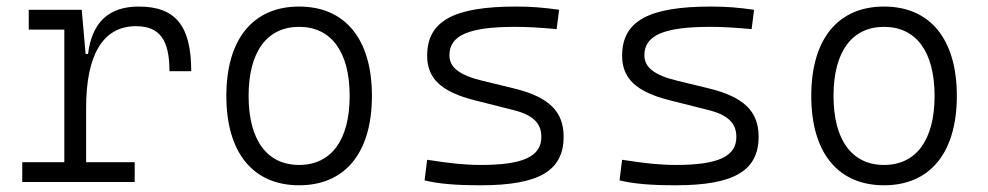

<svg xmlns="http://www.w3.org/2000/svg" viewBox="-20 -547 2970 577"><path d="M238.8 -222.7C238.8 -379.4 287.6 -468.3 388.7 -468.3C459 -468.3 489.3 -428.2 489.3 -333H554.7C554.7 -469.7 507.3 -527.3 397 -527.3C307.1 -527.3 256.3 -480 244.6 -384.8H237.3L225.6 -517.6H66.4V-458H173.3V-59.6H46.9V0H384.8V-59.6H238.8Z M878.9 9.8C1017.1 9.8 1097.7 -87.9 1097.7 -258.8C1097.7 -429.7 1017.1 -527.3 878.9 -527.3C740.7 -527.3 660.2 -429.7 660.2 -258.8C660.2 -87.9 740.7 9.8 878.9 9.8ZM878.9 -51.3C782.2 -51.3 727.1 -126.5 727.1 -258.8C727.1 -391.1 782.2 -466.3 878.9 -466.3C975.6 -466.3 1030.8 -391.1 1030.8 -258.8C1030.8 -126.5 975.6 -51.3 878.9 -51.3Z M1424.8 9.8C1599.6 9.8 1673.8 -33.7 1673.8 -136.2C1673.8 -212.4 1629.4 -255.9 1522.9 -281.7L1430.2 -304.2C1360.4 -320.8 1330.6 -344.7 1330.6 -380.9C1330.6 -440.9 1389.2 -466.3 1528.3 -466.3C1563 -466.3 1600.1 -464.4 1652.8 -459.5L1660.2 -517.6C1612.3 -524.4 1576.7 -527.3 1531.2 -527.3C1343.3 -527.3 1263.7 -483.9 1263.7 -379.4C1263.7 -311 1306.2 -271 1406.7 -245.6L1522.9 -216.3C1581.5 -201.7 1606.9 -176.8 1606.9 -135.7C1606.9 -76.7 1552.2 -51.3 1424.8 -51.3C1378.4 -51.3 1330.6 -56.2 1263.7 -66.9L1255.9 -4.9C1298.3 5.4 1349.1 9.8 1424.8 9.8Z M2010.7 9.8C2185.5 9.8 2259.8 -33.7 2259.8 -136.2C2259.8 -212.4 2215.3 -255.9 2108.9 -281.7L2016.1 -304.2C1946.3 -320.8 1916.5 -344.7 1916.5 -380.9C1916.5 -440.9 1975.1 -466.3 2114.3 -466.3C2148.9 -466.3 2186 -464.4 2238.8 -459.5L2246.1 -517.6C2198.2 -524.4 2162.6 -527.3 2117.2 -527.3C1929.2 -527.3 1849.6 -483.9 1849.6 -379.4C1849.6 -311 1892.1 -271 1992.7 -245.6L2108.9 -216.3C2167.5 -201.7 2192.9 -176.8 2192.9 -135.7C2192.9 -76.7 2138.2 -51.3 2010.7 -51.3C1964.4 -51.3 1916.5 -56.2 1849.6 -66.9L1841.8 -4.9C1884.3 5.4 1935.1 9.8 2010.7 9.8Z M2636.7 9.8C2774.9 9.8 2855.5 -87.9 2855.5 -258.8C2855.5 -429.7 2774.9 -527.3 2636.7 -527.3C2498.5 -527.3 2418 -429.7 2418 -258.8C2418 -87.9 2498.5 9.8 2636.7 9.8ZM2636.7 -51.3C2540 -51.3 2484.9 -126.5 2484.9 -258.8C2484.9 -391.1 2540 -466.3 2636.7 -466.3C2733.4 -466.3 2788.6 -391.1 2788.6 -258.8C2788.6 -126.5 2733.4 -51.3 2636.7 -51.3Z"/></svg>

Font: Cascadia Mono NF Light
Style: Regular
Weight: 300
Monospace: yes
Designer: Aaron Bell
Foundry: Saja Typeworks
Version: Version 2404.023